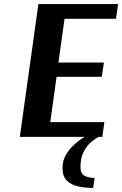

<svg xmlns="http://www.w3.org/2000/svg" viewBox="-20 -670 598 940"><path d="M481 0H463Q449 7 428 24Q407 41 390.5 71.5Q374 102 374 148Q374 179 393 190Q412 201 443 201L436 250Q396 250 362 242.5Q328 235 307 214Q286 193 286 152Q286 117 302.5 88.5Q319 60 344 37.5Q369 15 394 0H77L168 -650H558L548 -578H296L266 -364H489L478 -294H257L226 -72H491Z"/></svg>

Font: Arsenal SC
Style: Bold Italic
Weight: 700
Italic angle: -9.10001°
Designer: Andrij Shevchenko
Foundry: Stairsfor
Version: Version 2.001; ttfautohint (v1.8.4.7-5d5b)